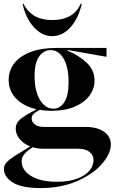

<svg xmlns="http://www.w3.org/2000/svg" viewBox="-22 -752 584 977"><path d="M-2 108Q-2 90 10 76Q22 62 52 42L132 -7Q98 -20 78 -44.5Q58 -69 58 -98Q58 -120 72.5 -136.5Q87 -153 126 -175L164 -196Q98 -211 60 -250.5Q22 -290 22 -345Q22 -392 49.5 -428.5Q77 -465 131.5 -486.5Q186 -508 264 -508H520V-463L321 -498L320 -495Q380 -470 419.5 -432.5Q459 -395 459 -342Q459 -300 433 -265Q407 -230 357.5 -209Q308 -188 239 -188Q210 -188 180 -193Q157 -181 148 -171.5Q139 -162 139 -150Q139 -131 155.5 -118.5Q172 -106 203 -106H414Q473 -106 507.5 -81.5Q542 -57 542 -17Q542 29 497.5 81Q453 133 371.5 169Q290 205 184 205Q88 205 43 176.5Q-2 148 -2 108ZM267 173Q327 173 369.5 157.5Q412 142 433 116.5Q454 91 454 63Q454 37 433.5 21Q413 5 376 5H201Q171 5 144 -3Q113 18 100.5 34Q88 50 88 70Q88 97 108 120.5Q128 144 168.5 158.5Q209 173 267 173ZM249 -199Q284 -199 305.5 -232.5Q327 -266 327 -332Q327 -411 301.5 -454Q276 -497 236 -497Q200 -497 177 -464.5Q154 -432 154 -366Q154 -288 181.5 -243.5Q209 -199 249 -199ZM93 -732H98Q139 -650 243 -650Q352 -650 388 -732H394Q377 -658 336.5 -613Q296 -568 243 -568Q192 -568 150.5 -613.5Q109 -659 93 -732Z"/></svg>

Font: Nyght Serif Medium
Style: Regular
Weight: 500
Designer: Maksym Kobuzan
Version: Version 0.410